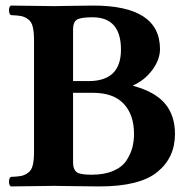

<svg xmlns="http://www.w3.org/2000/svg" viewBox="-20 -667 694 689"><path d="M242.2 -562V-376H297.9Q414.1 -376 414.1 -488.8Q414.1 -605 312 -605Q267.1 -605 254.6 -595.5Q242.2 -585.9 242.2 -562ZM242.2 -334V-84Q242.2 -60.1 254.2 -50Q266.1 -40 308.1 -40Q355 -40 387 -54Q418.9 -67.9 434.1 -91.6Q449.2 -115.2 455.1 -138.2Q460.9 -161.1 460.9 -187Q460.9 -254.9 424.1 -294.4Q387.2 -334 313 -334ZM172.9 -645Q187 -645 237.5 -646Q288.1 -647 314.9 -647Q553.7 -647 554.2 -491.2Q554.2 -453.1 526.6 -416Q499 -378.9 458 -360.8V-358.9Q536.1 -337.9 572 -295.4Q607.9 -252.9 607.9 -186Q607.9 -101.1 544.4 -49.6Q481 2 336.9 2Q303.7 2 246.8 1Q189.9 0 172.9 0L19 2Q12.2 -2 12.2 -14.9Q12.2 -27.8 19 -32.2Q43.9 -33.2 55.9 -35.6Q67.9 -38.1 80.3 -46.6Q92.8 -55.2 97.4 -73.5Q102.1 -91.8 102.1 -122.1V-522.9Q102.1 -552.7 97.4 -571.3Q92.8 -589.8 80.3 -598.4Q67.9 -606.9 55.9 -609.4Q43.9 -611.8 19 -612.8Q12.2 -617.7 12.2 -630.4Q12.2 -643.1 19 -647Q132.8 -645 172.9 -645Z"/></svg>

Font: Linux Libertine
Style: Bold
Weight: 700
Designer: Philipp H. Poll
Foundry: Philipp H. Poll
Version: Version 5.0.3